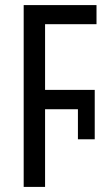

<svg xmlns="http://www.w3.org/2000/svg" viewBox="-20 -734 422 754"><path d="M73 0V-714H359V-639H157V-381H352V-187H286V-305H157V0Z"/></svg>

Font: Noto Sans ExtraCondensed
Style: Regular
Weight: 400
Width: 2
Designer: Monotype Design Team
Foundry: Monotype Imaging Inc.
Version: Version 2.013